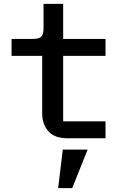

<svg xmlns="http://www.w3.org/2000/svg" viewBox="-20 -718 640 997"><path d="M306 59H435L355 259H282ZM331 0Q263 0 231 -36.5Q199 -73 199 -131V-428H40V-516H153Q182 -516 194 -527.5Q206 -539 206 -569V-698H308V-516H528V-428H308V-88H528V0Z"/></svg>

Font: IBM Plex Mono Medium
Style: Regular
Weight: 500
Monospace: yes
Designer: Mike Abbink, Paul van der Laan, Pieter van Rosmalen
Foundry: Bold Monday
Version: Version 2.3